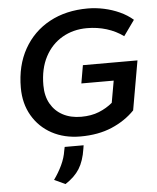

<svg xmlns="http://www.w3.org/2000/svg" viewBox="-61 -730 852 1041"><g transform="rotate(-5 365.0 -209.0)"><path d="M357 10Q269 10 201.5 -26.5Q134 -63 95.5 -129Q57 -195 57 -281Q57 -402 107.5 -491.5Q158 -581 247.5 -629.5Q337 -678 455 -678Q499 -678 543.5 -668.5Q588 -659 628.5 -640.5Q669 -622 700 -595L640 -511Q599 -541 548.5 -556.5Q498 -572 442 -572Q367 -572 307.5 -537.5Q248 -503 214 -438.5Q180 -374 180 -284Q180 -225 204 -183Q228 -141 270.5 -118.5Q313 -96 370 -96Q425 -96 467 -113Q509 -130 541 -157L562 -276H386L403 -374H700L653 -106Q602 -53 528 -21.5Q454 10 357 10ZM253 260 193 232Q219 196 237.5 157Q256 118 262 78L266 59H369L366 78Q356 144 330 185.5Q304 227 253 260Z"/></g></svg>

Font: Gantari SemiBold
Style: Italic
Weight: 600
Italic angle: -10°
Designer: Anugrah Pasau
Foundry: Lafontype
Version: Version 1.000